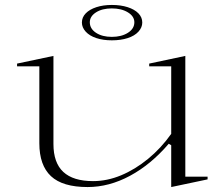

<svg xmlns="http://www.w3.org/2000/svg" viewBox="-20 -741 900 776"><path d="M334 15Q233 15 186 -29Q139 -73 139 -162V-473H49V-484L196 -515V-159Q196 -83 236 -46Q276 -9 356 -9Q413 -9 469.5 -32.5Q526 -56 578.5 -99Q631 -142 672 -200V-473H583V-484L729 -515V-27H819V-16L672 15V-154L662 -160Q590 -76 505.5 -30.5Q421 15 334 15ZM432 -721Q468 -721 496 -712Q524 -703 539.5 -687Q555 -671 555 -650Q555 -630 539.5 -613Q524 -596 496 -587Q468 -578 432 -578Q397 -578 369.5 -587Q342 -596 326.5 -613Q311 -630 311 -650Q311 -671 326.5 -687Q342 -703 369.5 -712Q397 -721 432 -721ZM432 -707Q393 -707 368 -691Q343 -675 343 -651Q343 -625 368 -608.5Q393 -592 432 -592Q471 -592 497 -608.5Q523 -625 523 -651Q523 -675 497 -691Q471 -707 432 -707Z"/></svg>

Font: Kalnia SemiExpanded ExtraLight
Style: Regular
Weight: 250
Width: 6
Designer: Frida Medrano
Foundry: Frida Medrano
Version: Version 1.105